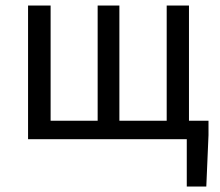

<svg xmlns="http://www.w3.org/2000/svg" viewBox="-20 -506 801 698"><path d="M659 172V0H621V-67H738V-15L730 172ZM82 0V-486H164V-67H335V-486H414V-67H586V-486H667V0Z"/></svg>

Font: Source Sans 3
Style: Regular
Weight: 400
Designer: Paul D. Hunt
Foundry: Adobe
Version: Version 3.046;hotconv 1.0.118;makeotfexe 2.5.65603